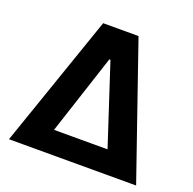

<svg xmlns="http://www.w3.org/2000/svg" viewBox="-125 -834 968 961"><g transform="rotate(20 359.0 -353.5)"><path d="M264.8 -707H453.2L697.6 0H20.3ZM501.3 -121.2 361.7 -547.4H355.8L216.2 -121.2Z"/></g></svg>

Font: Pretendard JP Variable
Style: Regular
Weight: 400
Designer: Base glyphs from Inter by Rasmus Andersson; Hangul glyphs from Noto Sans CJK(Source Han Sans) by Jang Soo-young and Kang
Foundry: Kil Hyung-jin
Version: Version 1.307;Glyphs 3.2 (3192)